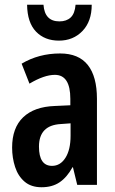

<svg xmlns="http://www.w3.org/2000/svg" viewBox="-20 -778 486 808"><path d="M233 -553Q311 -553 349.5 -504.5Q388 -456 388 -362V0H305L287 -74H285Q262 -32 231 -11Q200 10 155 10Q111 10 83.5 -13.5Q56 -37 43.5 -75.5Q31 -114 31 -157Q31 -240 77.5 -284.5Q124 -329 211 -332L276 -335V-362Q276 -463 211 -463Q166 -463 104 -426L71 -510Q143 -553 233 -553ZM236 -256Q144 -251 144 -161Q144 -80 199 -80Q234 -80 255.5 -114Q277 -148 277 -207V-259ZM366 -758Q366 -688 327 -647.5Q288 -607 228 -607Q168 -607 131.5 -645Q95 -683 94 -758H163Q168 -688 230 -688Q260 -688 277.5 -704.5Q295 -721 298 -758Z"/></svg>

Font: Noto Sans Khmer UI ExtraCondensed SemiBold
Style: Regular
Weight: 600
Width: 2
Designer: Danh Hong and the Monotype Design Team
Foundry: Monotype Imaging Inc.
Version: Version 2.002; ttfautohint (v1.8.4.7-5d5b)